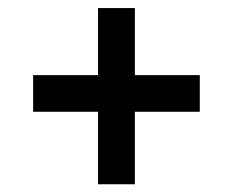

<svg xmlns="http://www.w3.org/2000/svg" viewBox="-20 -488 583 481"><path d="M317.9 -208V-26.4H225.6V-208H63V-299.8H225.6V-467.8H317.9V-299.8H480.5V-208Z"/></svg>

Font: Vazirmatn RD Medium
Style: Regular
Weight: 500
Designer: Saber Rastikerdar
Foundry: Saber Rastikerdar
Version: Version 33.003